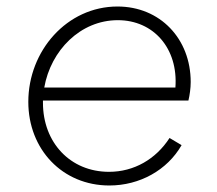

<svg xmlns="http://www.w3.org/2000/svg" viewBox="-20 -558 668 590"><path d="M316 12C409 12 494 -35 538 -112L501 -134C459 -69 392 -30 315 -30C196 -30 112 -120 112 -242V-249H559C563 -266 566 -287 566 -306C566 -439 472 -538 341 -538C186 -538 67 -402 67 -245C67 -99 172 12 316 12ZM116 -289C136 -403 227 -496 342 -496C452 -496 528 -409 519 -289Z"/></svg>

Font: Mluvka ExtraLight
Style: Italic
Weight: 200
Italic angle: -8°
Designer: Modified by Jiří Krblich, Original typeface by Gumpita Rahayu
Foundry: Gumpita Rahayu & Jiří Krblich
Version: Version 2.000;Glyphs 3.1.1 (3134)